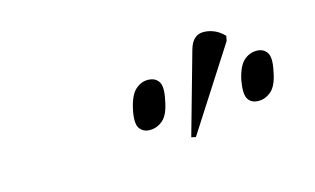

<svg xmlns="http://www.w3.org/2000/svg" viewBox="-41 -895 624 380"><g transform="rotate(-15 271.5 -705.5)"><path d="M323 -607 314 -609 361 -776Q369 -805 392.5 -804Q416 -803 433 -785L431 -775ZM239 -644Q225 -644 218 -654.5Q211 -665 217 -693Q223 -720 234.5 -730.5Q246 -741 260 -741Q275 -741 282 -730.5Q289 -720 283 -693Q278 -665 266 -654.5Q254 -644 239 -644ZM462 -644Q447 -644 440.5 -654.5Q434 -665 439 -693Q445 -720 456.5 -730.5Q468 -741 483 -741Q497 -741 504 -730.5Q511 -720 505 -693Q500 -665 488 -654.5Q476 -644 462 -644Z"/></g></svg>

Font: Noto Serif Display ExtraCondensed Light
Style: Italic
Weight: 300
Width: 2
Italic angle: -12°
Designer: Monotype Design Team
Foundry: Monotype Imaging Inc.
Version: Version 2.009